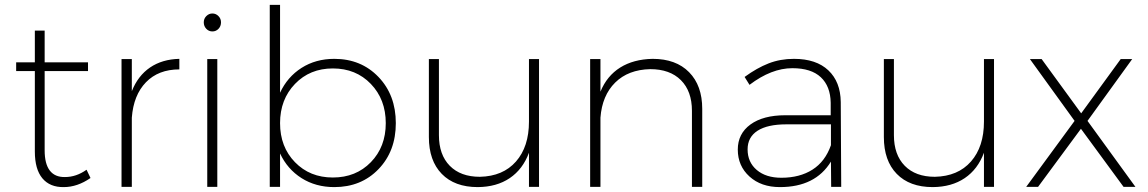

<svg xmlns="http://www.w3.org/2000/svg" viewBox="-20 -762 4681 783"><path d="M333 -69.8 349.1 -36.1Q295.4 1 240.2 1Q183.6 2 152.8 -34.9Q122.1 -71.8 122.1 -144V-472.2H45.9V-507.8H122.1V-637.2H162.1V-507.8H338.9V-472.2H162.1V-148.9Q162.1 -93.8 183.1 -66.4Q204.1 -39.1 245.1 -40Q291 -40 333 -69.8Z M517.6 -390.1Q542.5 -453.1 592 -486.8Q641.6 -520.5 711.4 -522V-479Q626 -479 575.2 -426.5Q524.4 -374 517.6 -282.2V0H475.6V-521H517.6Z M881.3 -670.9Q881.3 -655.3 871.1 -644.5Q860.8 -633.8 846.2 -633.8Q831.5 -633.8 821.3 -644.5Q811 -655.3 811 -670.9Q811 -686 821.5 -696.5Q832 -707 846.2 -707Q860.4 -707 870.8 -696.5Q881.3 -686 881.3 -670.9ZM825.2 -521H866.2V0H825.2Z M1343.3 -522Q1452.6 -522 1523.4 -448.2Q1594.2 -374.5 1594.2 -259.8Q1594.2 -145.5 1523.7 -72.3Q1453.1 1 1343.3 1Q1267.6 1 1209.7 -35.6Q1151.9 -72.3 1122.1 -136.2V0H1080.1V-742.2H1122.1V-383.8Q1151.9 -448.2 1209.7 -485.1Q1267.6 -522 1343.3 -522ZM1337.4 -38.1Q1431.6 -38.1 1492.4 -100.6Q1553.2 -163.1 1553.2 -259.8Q1553.2 -356.4 1492.4 -419.7Q1431.6 -482.9 1337.4 -482.9Q1243.7 -482.9 1182.9 -419.7Q1122.1 -356.4 1122.1 -259.8Q1122.1 -163.1 1182.9 -100.6Q1243.7 -38.1 1337.4 -38.1Z M2137.2 -521H2178.2V0H2137.2V-139.2Q2112.3 -71.8 2058.8 -35.6Q2005.4 0.5 1928.2 1Q1834 1 1781.5 -53Q1729 -106.9 1729 -203.1V-521H1770V-210.9Q1770 -130.9 1814.2 -85.9Q1858.4 -41 1937 -41Q2031.2 -43 2084.2 -103.3Q2137.2 -163.6 2137.2 -266.1Z M2641.6 -522Q2736.8 -522 2790.3 -467.5Q2843.8 -413.1 2843.8 -317.9V0H2801.8V-310.1Q2801.8 -390.1 2756.8 -435.1Q2711.9 -480 2631.8 -480Q2542 -478 2488.8 -425.3Q2435.5 -372.6 2428.7 -282.2V0H2386.7V-521H2428.7V-388.2Q2455.1 -452.6 2509.3 -486.6Q2563.5 -520.5 2641.6 -522Z M3410.6 0H3369.6L3368.7 -103Q3305.2 1 3160.6 1Q3084 1 3036.4 -42.2Q2988.8 -85.4 2988.8 -151.9Q2988.8 -216.8 3040.5 -254.4Q3092.3 -292 3182.6 -292H3367.7V-342.8Q3366.7 -410.2 3327.4 -447Q3288.1 -483.9 3211.4 -483.9Q3126 -483.9 3036.6 -416L3016.6 -448.2Q3066.9 -484.9 3114.3 -503.4Q3161.6 -522 3217.8 -522Q3308.6 -522 3358.2 -475.1Q3407.7 -428.2 3408.7 -346.2ZM3166.5 -37.1Q3241.2 -37.1 3293.2 -70.1Q3345.2 -103 3368.7 -169.9V-254.9H3186.5Q3109.9 -254.9 3069.3 -228.8Q3028.8 -202.6 3028.8 -152.8Q3028.8 -100.6 3066.2 -68.8Q3103.5 -37.1 3166.5 -37.1Z M3992.7 -521H4033.7V0H3992.7V-139.2Q3967.8 -71.8 3914.3 -35.6Q3860.8 0.5 3783.7 1Q3689.5 1 3637 -53Q3584.5 -106.9 3584.5 -203.1V-521H3625.5V-210.9Q3625.5 -130.9 3669.7 -85.9Q3713.9 -41 3792.5 -41Q3886.7 -43 3939.7 -103.3Q3992.7 -163.6 3992.7 -266.1Z M4180.2 -521H4228L4389.2 -299.8L4550.3 -521H4597.2L4415 -269L4610.4 0H4562L4388.2 -236.8L4213.4 0H4165L4362.3 -269Z"/></svg>

Font: Montserrat-Arabic ExtraLight
Style: Regular
Weight: 275
Designer: Mohamed Gaber
Foundry: Kief Type Foundry
Version: Version 5.008;PS 005.008;hotconv 1.0.88;makeotf.lib2.5.64775